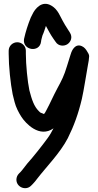

<svg xmlns="http://www.w3.org/2000/svg" viewBox="-20 -776 506 995"><path d="M192.8 -560.1 193.7 -567.6 197.3 -581.9C198.3 -586.2 198.9 -588.3 200.2 -592.6C207.6 -608.1 212.4 -625.4 217.9 -641.5C229.9 -620.5 240.3 -598.6 256.6 -575.6L268 -559.4C282.6 -535.8 312.2 -535.6 329.2 -546.8C345.3 -557.3 359.1 -581.9 341.3 -608.6L331 -624.6C318.3 -644.1 314.6 -650.7 304.7 -668.5C293 -687.9 280.8 -727 246.6 -746.6C196.5 -776.7 160.1 -728.4 148.4 -702.7L139.6 -685.2C139.4 -684.7 139 -683.9 138.8 -683.3C124.9 -648.5 113.5 -614.4 104.6 -574.4C104.5 -573.9 104.3 -572.8 104.2 -572.1C97 -514.9 185.5 -501.2 192.8 -560.1ZM25 -513V-497C25 -432.7 34.6 -342.6 45.5 -288.1C45.5 -287.8 45.7 -287.3 45.7 -286.9L55.7 -246.9C62.4 -220.2 76.6 -192.7 91 -170.4C112.1 -137.8 183.7 -58.8 257.2 -110.9C247.9 -92.3 237.3 -74.1 225.9 -58.9C198.4 -21.1 150.5 39.4 122.1 70.6C108.8 86.6 95.8 105.8 86.3 115.3L78.3 123.3C70.2 131.4 65 143 65 155C65 194.3 113.7 213.7 140.7 186.7L149.7 177.7C156.8 170.5 164.5 161.2 172 151C219.8 88.9 291.5 17.1 331.3 -59.7C362.6 -122.2 386.3 -187.1 404.3 -263.8C414.1 -305.4 428.4 -400.3 435.5 -438C438.9 -453.7 441.2 -469.5 442 -483.7C442.2 -487.6 441.1 -493.4 438.6 -497.6L432 -508.9C425.6 -520.2 417.4 -530.9 404.2 -536.8C368.4 -552.7 352.4 -511.2 349.9 -505.4C347.6 -500.1 346.2 -496 344.8 -490.2C339 -470.1 337.5 -465.4 327.1 -433.4C311.9 -382.8 300 -360.2 276 -315.9C256.8 -280.2 239.1 -239.4 220.8 -205.5C215.4 -194.6 211.8 -189 207.9 -184.9C206.1 -185.8 204.2 -187 201.9 -187.7C188.9 -192.1 190.3 -191.1 180.7 -200.7C156.1 -225.2 145.2 -258.6 132.3 -307.8C122.8 -352.2 114 -441.3 114 -497V-513C114 -538.3 93 -557 69.5 -557C46 -557 25 -538.3 25 -513Z"/></svg>

Font: Just Breathe
Style: Bd
Weight: 400
Foundry: Cannot Into Space Fonts
Version: Version 0.72